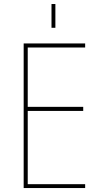

<svg xmlns="http://www.w3.org/2000/svg" viewBox="-20 -950 540 970"><path d="M240.2 -809.6V-929.7H259.8V-809.6ZM120.1 -410.2H400.4V-389.6H120.1V-19.5H410.2V0H99.6V-730.5H410.2V-710H120.1Z"/></svg>

Font: Mgen+ 1mn thin
Style: Regular
Weight: 100
Designer: [Source Han Sans]
Ryoko NISHIZUKA  (kana & ideographs); Paul D. Hunt (Latin, Greek & Cyrillic); Wenlong ZHANG  (bopomofo
Version: Version 1.059.20150602